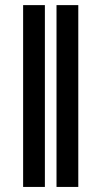

<svg xmlns="http://www.w3.org/2000/svg" viewBox="-20 -738 401 758"><path d="M157.2 -717.8V0H71.3V-717.8ZM289.1 -717.8V0H203.1V-717.8Z"/></svg>

Font: Inter Cardless Display
Style: Bold
Weight: 700
Designer: Rasmus Andersson
Foundry: rsms
Version: Version 4.001;git-9221beed3